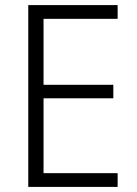

<svg xmlns="http://www.w3.org/2000/svg" viewBox="-20 -734 537 754"><path d="M442 0V-54H151V-348H425V-401H151V-660H442V-714H91V0Z"/></svg>

Font: Noto Sans Bengali SemiCondensed Light
Style: Regular
Weight: 300
Width: 4
Designer: Joana Ranito - Universal Thirst; Jelle Bosma - Monotype Design Team
Foundry: Universal Thirst ehf.
Version: Version 3.000